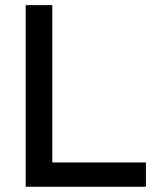

<svg xmlns="http://www.w3.org/2000/svg" viewBox="-20 -713 626 733"><path d="M78.1 0H537.1V-92.8H179.7V-693.4H78.1Z"/></svg>

Font: CaskaydiaCove Nerd Font
Style: Regular
Weight: 400
Designer: Aaron Bell
Foundry: Saja Typeworks
Version: Version 2111.1;Nerd Fonts 2.3.3